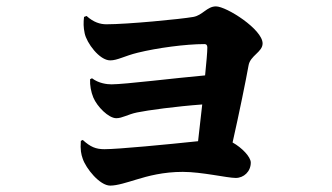

<svg xmlns="http://www.w3.org/2000/svg" viewBox="-20 -574 1040 601"><path d="M344 -204C363 -204 380 -216 409 -222C443 -229 531 -241 613 -247L600 -132C505 -122 350 -107 307 -107C280 -107 263 -114 239 -136L233 -133C231 -105 234 -91 239 -77C249 -47 292 7 325 7C347 7 377 -3 407 -12C443 -23 491 -36 552 -36C612 -36 691 -17 718 -17C743 -17 765 -37 765 -65C765 -83 737 -112 708 -128C728 -216 750 -324 758 -369C763 -400 802 -411 802 -438C802 -482 689 -554 656 -554C628 -554 614 -526 585 -521C545 -514 379 -498 313 -498C294 -498 273 -504 251 -524L243 -521C241 -503 241 -489 245 -470C251 -440 291 -385 325 -385C348 -385 370 -399 411 -409C472 -424 561 -436 620 -436C626 -436 629 -433 629 -425C629 -411 626 -378 622 -338C531 -330 370 -310 329 -310C315 -310 289 -313 268 -329L262 -326C261 -307 265 -286 272 -269C284 -240 320 -204 344 -204Z"/></svg>

Font: GenKiMin2 TW H
Style: Regular
Weight: 900
Version: Version 2.100;PS 2.1;hotconv 16.6.51;makeotf.lib2.5.65220 DE